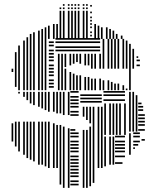

<svg xmlns="http://www.w3.org/2000/svg" viewBox="-20 -812 751 928"><path d="M44 -128H36V-216H44ZM60 -104H52V-224H60ZM76 -80H68V-224H76ZM76 -360H68V-368H76ZM100 -64H92V-224H100ZM100 -344H92V-368H100ZM116 -48H108V-224H116ZM116 -328H108V-368H116ZM132 -40H124V-224H132ZM132 -312H124V-368H132ZM148 -32H140V-224H148ZM148 -304H140V-368H148ZM172 -16H164V-224H172ZM172 -296H164V-368H172ZM188 -16H180V-224H188ZM188 -288H180V-368H188ZM204 -8H196V-224H204ZM204 -280H196V-368H204ZM220 0H212V-224H220ZM220 -272H212V-368H220ZM244 0H236V-216H244ZM244 -272H236V-368H244ZM260 0H252V-208H260ZM260 -264H252V-368H260ZM276 80H268V-208H276ZM276 -264H268V-368H276ZM292 96H284V-200H292ZM292 -256H284V-368H292ZM316 96H308V-192H316ZM316 -256H308V-368H316ZM360 84H320V76H360ZM360 68H320V60H360ZM360 44H320V36H360ZM360 28H320V20H360ZM360 12H320V4H360ZM360 -4H320V-12H360ZM360 -20H320V-28H360ZM360 -36H320V-44H360ZM360 -52H320V-60H360ZM360 -76H320V-84H360ZM360 -92H320V-100H360ZM360 -108H320V-116H360ZM360 -124H320V-132H360ZM360 -148H320V-156H360ZM360 -164H320V-172H360ZM344 -180H320V-188H344ZM360 -252H320V-260H360ZM360 -268H320V-276H360ZM360 -292H320V-300H360ZM360 -308H320V-316H360ZM360 -324H320V-332H360ZM360 -340H320V-348H360ZM360 -364H320V-372H360ZM388 96H380V-184H388ZM388 -248H380V-296H388ZM404 96H396V-184H404ZM404 -232H396V-296H404ZM420 88H412V-200H420ZM420 -216H412V-296H420ZM436 72H428V-296H436ZM460 0H452V-296H460ZM476 0H468V-296H476ZM472 -316H368V-324H472ZM472 -332H368V-340H472ZM472 -348H368V-356H472ZM492 -8H484V-152H492ZM516 -16H508V-152H516ZM532 -16H524V-152H532ZM572 -20H536V-28H572ZM584 -52H536V-60H584ZM584 -76H536V-84H584ZM584 -92H536V-100H584ZM584 -108H536V-116H584ZM584 -124H536V-132H584ZM584 -148H536V-156H584ZM492 -160H484V-312H492ZM516 -160H508V-312H516ZM532 -160H524V-312H532ZM548 -160H540V-312H548ZM564 -160H556V-312H564ZM588 -160H580V-312H588ZM584 -324H480V-332H584ZM584 -348H480V-356H584ZM584 -364H480V-372H584ZM612 -64H604V-168H612ZM632 -92H624V-100H632ZM648 -108H624V-116H648ZM656 -124H624V-132H656ZM656 -148H624V-156H656ZM656 -164H624V-172H656ZM680 -132H664V-140H680ZM612 -176H604V-368H612ZM628 -176H620V-368H628ZM644 -176H636V-352H644ZM680 -180H648V-188H680ZM680 -204H648V-212H680ZM680 -220H648V-228H680ZM680 -236H648V-244H680ZM680 -252H648V-260H680ZM672 -276H648V-284H672ZM672 -292H648V-300H672ZM664 -308H648V-316H664ZM44 -464H36V-480H44ZM60 -392H52V-560H60ZM76 -376H68V-592H76ZM100 -376H92V-616H100ZM116 -376H108V-624H116ZM132 -376H124V-624H132ZM148 -376H140V-624H148ZM172 -376H164V-624H172ZM188 -376H180V-624H188ZM204 -376H196V-624H204ZM240 -388H216V-396H240ZM240 -404H216V-412H240ZM240 -420H216V-428H240ZM240 -444H216V-452H240ZM240 -460H216V-468H240ZM240 -476H216V-484H240ZM240 -492H216V-500H240ZM240 -516H216V-524H240ZM240 -532H216V-540H240ZM240 -548H216V-556H240ZM240 -564H216V-572H240ZM240 -588H216V-596H240ZM240 -604H216V-612H240ZM268 -376H260V-552H268ZM284 -376H276V-552H284ZM300 -376H292V-480H300ZM300 -488H292V-552H300ZM324 -376H316V-464H324ZM324 -496H316V-552H324ZM340 -376H332V-456H340ZM340 -504H332V-552H340ZM356 -376H348V-448H356ZM356 -512H348V-552H356ZM372 -376H364V-448H372ZM372 -504H364V-552H372ZM396 -376H388V-440H396ZM396 -496H388V-552H396ZM412 -376H404V-440H412ZM412 -496H404V-552H412ZM428 -376H420V-432H428ZM428 -480H420V-552H428ZM444 -376H436V-432H444ZM444 -480H436V-552H444ZM468 -376H460V-432H468ZM468 -480H460V-552H468ZM464 -564H248V-572H464ZM464 -580H248V-588H464ZM464 -604H248V-612H464ZM464 -620H248V-628H464ZM484 -376H476V-424H484ZM484 -480H476V-600H484ZM508 -376H500V-424H508ZM508 -480H500V-600H508ZM524 -376H516V-416H524ZM524 -480H516V-600H524ZM540 -376H532V-408H540ZM540 -480H532V-600H540ZM556 -376H548V-408H556ZM556 -480H548V-600H556ZM580 -376H572V-400H580ZM580 -480H572V-600H580ZM596 -376H588V-384H596ZM596 -480H588V-600H596ZM612 -376H604V-600H612ZM628 -480H620V-576H628ZM656 -492H640V-500H656ZM656 -516H640V-524H656ZM648 -532H640V-540H648ZM484 -600H476V-624H484ZM508 -600H500V-624H508ZM524 -600H516V-624H524ZM540 -600H532V-624H540ZM556 -600H548V-624H556ZM580 -600H572V-624H580ZM596 -600H588V-616H596ZM116 -624H108V-632H116ZM132 -624H124V-648H132ZM148 -624H140V-656H148ZM172 -624H164V-664H172ZM188 -624H180V-672H188ZM204 -624H196V-680H204ZM220 -624H212V-688H220ZM244 -624H236V-696H244ZM260 -624H252V-696H260ZM276 -624H268V-760H276ZM292 -624H284V-760H292ZM316 -624H308V-760H316ZM332 -624H324V-760H332ZM348 -624H340V-760H348ZM364 -624H356V-760H364ZM388 -624H380V-760H388ZM404 -624H396V-760H404ZM424 -636H416V-644H424ZM424 -652H416V-660H424ZM424 -676H416V-684H424ZM424 -692H416V-700H424ZM424 -708H416V-716H424ZM424 -724H416V-732H424ZM424 -748H416V-756H424ZM444 -624H436V-696H444ZM460 -624H452V-688H460ZM476 -624H468V-680H476ZM500 -624H492V-680H500ZM516 -624H508V-672H516ZM532 -624H524V-664H532ZM548 -624H540V-648H548ZM572 -624H564V-640H572ZM276 -768H268V-776H276ZM292 -768H284V-776H292ZM316 -768H308V-776H316ZM332 -768H324V-776H332ZM348 -768H340V-776H348ZM364 -768H356V-776H364ZM388 -768H380V-776H388ZM404 -768H396V-776H404ZM424 -780H416V-788H424ZM292 -784H284V-792H292ZM316 -784H308V-792H316ZM332 -784H324V-792H332ZM348 -784H340V-792H348ZM364 -784H356V-792H364ZM388 -784H380V-792H388ZM404 -784H396V-792H404Z"/></svg>

Font: Rubik Lines
Style: Regular
Weight: 400
Designer: Hubert and Fischer, NaN
Foundry: Hubert and Fischer, NaN
Version: Version 2.201